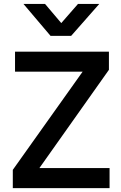

<svg xmlns="http://www.w3.org/2000/svg" viewBox="-20 -965 623 985"><path d="M45.7 0V-93.6L403.8 -597.2H57.1V-700H538.8V-606.8L182.1 -102.8H542.1V0ZM239.4 -780.9 100.4 -944.8H211.1L294.3 -846.6L380.1 -944.8H489.3L344.9 -780.9Z"/></svg>

Font: Geologica Thin
Style: Regular
Weight: 100
Version: Version 1.010;gftools[0.9.28]